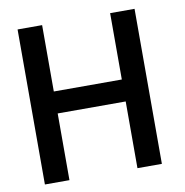

<svg xmlns="http://www.w3.org/2000/svg" viewBox="-76 -733 777 805"><g transform="rotate(-10 313.0 -330.0)"><path d="M445 -284H155.5V0H51V-660H155.5V-377.5H445V-660H549V0H445Z"/></g></svg>

Font: League Spartan Thin Medium
Style: Regular
Weight: 500
Version: Version 2.002